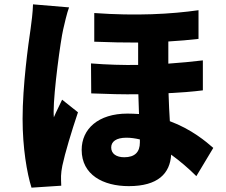

<svg xmlns="http://www.w3.org/2000/svg" viewBox="-20 -812 1040 884"><path d="M132 -792C131 -755 125 -709 121 -680C110 -607 84 -417 84 -265C84 -131 104 -15 125 52L262 43C261 27 261 9 261 -2C261 -12 264 -35 267 -49C279 -106 309 -206 339 -295L266 -353C253 -324 240 -301 228 -272C227 -276 227 -296 227 -299C227 -391 259 -626 271 -677C275 -695 289 -756 298 -778ZM624 -156C624 -112 601 -88 552 -88C516 -88 492 -104 492 -133C492 -160 515 -178 562 -178C582 -178 603 -175 624 -170ZM914 -534C864 -528 811 -523 755 -519V-621C805 -624 852 -628 894 -633V-765C768 -747 607 -738 414 -752V-620C486 -617 553 -616 616 -616V-513C547 -512 474 -514 399 -520L400 -382C474 -379 547 -377 617 -378C618 -347 619 -316 620 -287C603 -288 585 -289 567 -289C432 -289 356 -218 356 -122C356 -7 455 45 573 45C708 45 763 -14 768 -100C808 -71 848 -37 884 -1L962 -131C930 -159 862 -217 762 -254C760 -293 757 -335 756 -383C814 -386 868 -390 914 -396Z"/></svg>

Font: Noto Sans CJK KR Black
Style: Regular
Weight: 900
Designer: Ryoko NISHIZUKA (kana & ideographs); Paul D. Hunt (Latin, Greek & Cyrillic); Wenlong ZHANG (bopomofo); Sandoll Communica
Foundry: Adobe Systems Incorporated
Version: Version 1.004;PS 1.004;hotconv 1.0.82;makeotf.lib2.5.63406